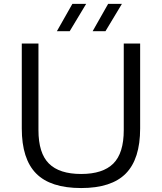

<svg xmlns="http://www.w3.org/2000/svg" viewBox="-20 -966 840 996"><path d="M401 9.5Q242 9.5 167.5 -66Q93 -141.5 93 -299.5V-740H179.5V-291Q179.5 -171.5 233.8 -117.5Q288 -63.5 401 -63.5Q513.5 -63.5 567.8 -117.5Q622 -171.5 622 -291V-740H707V-299.5Q707 -141.5 632.8 -66Q558.5 9.5 401 9.5ZM460.5 -804 541 -946H612.5L527 -804ZM275 -804 355.5 -946H427L341.5 -804Z"/></svg>

Font: Encode Sans Exp
Style: Regular
Weight: 400
Width: 7
Designer: Multiple Designers
Foundry: Impallari Type
Version: Version 3.002; ttfautohint (v1.8.3) -l 8 -r 50 -G 200 -x 14 